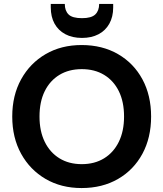

<svg xmlns="http://www.w3.org/2000/svg" viewBox="-20 -940 827 972"><path d="M393 12Q290 12 211 -34Q132 -80 87 -161.5Q42 -243 42 -350Q42 -457 87 -538.5Q132 -620 211 -666Q290 -712 393 -712Q498 -712 577.5 -666Q657 -620 701 -538.5Q745 -457 745 -350Q745 -243 701 -161.5Q657 -80 577.5 -34Q498 12 393 12ZM394 -109Q459 -109 507 -138.5Q555 -168 581.5 -222Q608 -276 608 -350Q608 -425 581.5 -478.5Q555 -532 507 -561Q459 -590 394 -590Q329 -590 281 -561Q233 -532 206.5 -478.5Q180 -425 180 -350Q180 -276 206.5 -222Q233 -168 281 -138.5Q329 -109 394 -109ZM395 -748Q346 -748 310.5 -767Q275 -786 256 -820.5Q237 -855 237 -903V-920H308Q308 -886 327 -867Q346 -848 395 -848Q443 -848 462.5 -867Q482 -886 482 -920H553V-902Q553 -855 533.5 -820Q514 -785 478.5 -766.5Q443 -748 395 -748Z"/></svg>

Font: DM Sans 28pt
Style: Bold
Weight: 700
Version: Version 4.004;gftools[0.9.30]